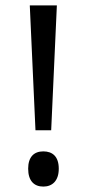

<svg xmlns="http://www.w3.org/2000/svg" viewBox="-20 -677 321 709"><path d="M169 -196 190 -657H90L111 -196ZM84 -54C84 -9 106 12 140 12C172 12 197 -8 197 -54C197 -99 174 -118 140 -118C105 -118 84 -97 84 -54Z"/></svg>

Font: Noto Sans Telugu Condensed
Style: Regular
Weight: 400
Width: 3
Designer: Jelle Bosma - Monotype Design Team
Foundry: Monotype Imaging Inc.
Version: Version 2.005